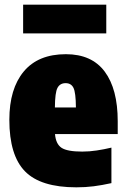

<svg xmlns="http://www.w3.org/2000/svg" viewBox="-20 -791 539 822"><path d="M307 11Q154 11 87 -57.5Q20 -126 20 -278Q20 -411 81.8 -485Q143.5 -559 262 -559Q373 -559 428.5 -484.2Q484 -409.5 484 -272V-217H215.5Q219 -174.5 243.5 -158.2Q268 -142 332 -142Q363 -142 394.2 -146.8Q425.5 -151.5 457 -159V-7Q416.5 2 381.2 6.5Q346 11 307 11ZM261 -435Q237 -435 226.2 -415Q215.5 -395 215 -331H305Q304.5 -395 294.5 -415Q284.5 -435 261 -435ZM79 -648V-771H435V-648Z"/></svg>

Font: Encode Sans Condensed Black
Style: Regular
Weight: 900
Width: 3
Designer: Multiple Designers
Foundry: Impallari Type
Version: Version 3.000; ttfautohint (v1.8.3) -l 8 -r 50 -G 200 -x 14 